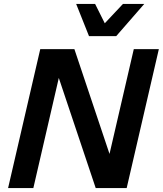

<svg xmlns="http://www.w3.org/2000/svg" viewBox="-20 -953 825 973"><path d="M431 -770 366 -933H462L511 -835L603 -933H711L569 -770ZM21 0 184 -704H357L535 -173L658 -704H785L622 0H465L278 -558L149 0Z"/></svg>

Font: Prodigy Sans SemiBold
Style: Italic
Weight: 600
Italic angle: -13°
Designer: Wei Huang
Foundry: Wei Huang
Version: Version 1.003; ttfautohint (v1.8.3)